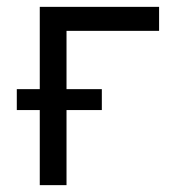

<svg xmlns="http://www.w3.org/2000/svg" viewBox="-20 -540 540 560"><path d="M96 0V-219H29V-280H96V-520H444V-450H174V-280H277V-219H174V0Z"/></svg>

Font: Moesevka
Style: Regular
Weight: 400
Monospace: yes
Designer: Belleve Invis
Foundry: Belleve Invis
Version: Version 32.5.0; ttfautohint (v1.8.4)